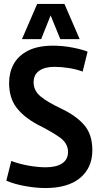

<svg xmlns="http://www.w3.org/2000/svg" viewBox="-20 -941 505 971"><path d="M423 -680 398 -579Q366 -591 328 -597Q290 -603 255 -603Q206 -603 178 -583Q150 -563 150 -525Q150 -483 184.5 -454Q219 -425 289 -392Q365 -356 406 -308.5Q447 -261 447 -181Q447 -93 385.5 -41.5Q324 10 210 10Q164 10 109.5 0.5Q55 -9 12 -27L37 -127Q80 -111 126.5 -103Q173 -95 211 -95Q264 -95 294 -114.5Q324 -134 324 -173Q324 -216 283 -245.5Q242 -275 168 -312Q100 -349 63 -397.5Q26 -446 26 -522Q26 -574 49 -616.5Q72 -659 121.5 -684.5Q171 -710 249 -710Q298 -710 346.5 -700.5Q395 -691 423 -680ZM91 -743 168 -921H306L383 -743H285L236 -863L188 -743Z"/></svg>

Font: Georama Semi Condensed SemiBold
Style: Regular
Weight: 600
Width: 4
Designer: Jean-Baptiste Levee
Foundry: Production Type
Version: Version 1.000